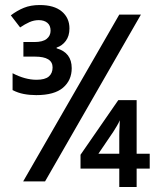

<svg xmlns="http://www.w3.org/2000/svg" viewBox="-20 -743 640 763"><path d="M124 -365Q98 -365 74.5 -369.5Q51 -374 30 -385V-452Q80 -426 125 -426Q159 -426 174 -439Q189 -452 189 -475Q189 -518 119 -518H73V-576H117Q150 -576 165.5 -588.5Q181 -601 181 -621Q181 -642 168 -652.5Q155 -663 134 -663Q115 -663 97 -655Q79 -647 60 -634L23 -682Q48 -701 75 -712Q102 -723 138 -723Q195 -723 225.5 -697.5Q256 -672 256 -630Q256 -600 241.5 -580.5Q227 -561 205 -554V-551Q265 -534 265 -472Q265 -424 230.5 -394.5Q196 -365 124 -365ZM72 -22 454 -685H540L159 -22ZM454 0V-73H300V-128L450 -345H523V-132H575V-73H523V0ZM371 -132H454V-204Q454 -223 455 -235.5Q456 -248 456 -265Q452 -255 444.5 -242.5Q437 -230 430 -219Z"/></svg>

Font: Noto Sans Mono Medium
Style: Regular
Weight: 500
Designer: Monotype Design Team
Foundry: Monotype Imaging Inc.
Version: Version 2.014